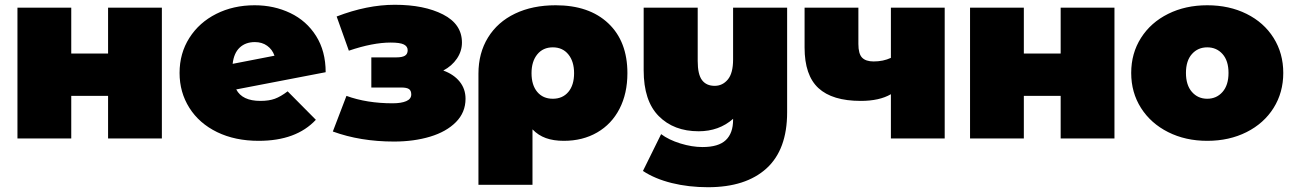

<svg xmlns="http://www.w3.org/2000/svg" viewBox="-20 -579 5404 803"><path d="M53 -547H278V-355H432V-547H657V0H432V-178H278V0H53Z M1183 -197 1301 -78Q1219 10 1062 10Q963 10 888 -26.5Q813 -63 772 -128Q731 -193 731 -274Q731 -356 772 -420.5Q813 -485 884.5 -521Q956 -557 1045 -557Q1126 -557 1194 -524.5Q1262 -492 1302 -428.5Q1342 -365 1342 -277L968 -205Q993 -157 1069 -157Q1105 -157 1129.5 -166Q1154 -175 1183 -197ZM953 -312 1128 -346Q1119 -372 1097.5 -387.5Q1076 -403 1046 -403Q1007 -403 982.5 -380Q958 -357 953 -312Z M1927 -166Q1927 -109 1887 -68.5Q1847 -28 1779 -7.5Q1711 13 1628 13Q1487 13 1372 -29L1429 -178Q1514 -147 1622 -147Q1658 -147 1679 -156Q1700 -165 1700 -184Q1700 -200 1690.5 -206.5Q1681 -213 1658 -213H1533V-339H1637Q1662 -339 1673.5 -346Q1685 -353 1685 -369Q1685 -385 1669 -393Q1653 -401 1614 -401Q1539 -401 1439 -367L1388 -510Q1515 -559 1631 -559Q1754 -559 1833 -518.5Q1912 -478 1912 -401Q1912 -365 1891 -334Q1870 -303 1834 -284Q1878 -268 1902.5 -237.5Q1927 -207 1927 -166Z M2604 -273Q2604 -188 2571 -124Q2538 -60 2477.5 -25Q2417 10 2338 10Q2295 10 2263 -1.5Q2231 -13 2207 -38V194H1981V-271Q1981 -357 2021 -422Q2061 -487 2134 -522Q2207 -557 2304 -557Q2444 -557 2524 -481.5Q2604 -406 2604 -273ZM2381 -273Q2381 -322 2357 -351.5Q2333 -381 2292 -381Q2251 -381 2227 -351.5Q2203 -322 2203 -273Q2203 -223 2227 -194.5Q2251 -166 2292 -166Q2333 -166 2357 -194.5Q2381 -223 2381 -273Z M3272 -547V-109Q3272 47 3185.5 125.5Q3099 204 2941 204Q2860 204 2789.5 186.5Q2719 169 2669 136L2745 -18Q2777 6 2825.5 21Q2874 36 2918 36Q2985 36 3015.5 7Q3046 -22 3046 -78V-82Q2987 -30 2902 -30Q2798 -30 2735 -93.5Q2672 -157 2672 -285V-547H2898V-324Q2898 -268 2916 -244Q2934 -220 2969 -220Q3002 -220 3024 -246.5Q3046 -273 3046 -330V-547Z M3931 -547V0H3706V-185Q3658 -157 3580 -157Q3461 -157 3403 -210.5Q3345 -264 3345 -380V-547H3570V-395Q3570 -354 3585.5 -338Q3601 -322 3634 -322Q3674 -322 3706 -337V-547Z M4037 -547H4262V-355H4416V-547H4641V0H4416V-178H4262V0H4037Z M4711 -274Q4711 -356 4752 -420.5Q4793 -485 4865.5 -521Q4938 -557 5029 -557Q5121 -557 5193.5 -521Q5266 -485 5306.5 -420.5Q5347 -356 5347 -274Q5347 -192 5306.5 -127.5Q5266 -63 5193.5 -26.5Q5121 10 5029 10Q4938 10 4865.5 -26.5Q4793 -63 4752 -127.5Q4711 -192 4711 -274ZM5118 -274Q5118 -325 5093 -353Q5068 -381 5029 -381Q4990 -381 4965 -353Q4940 -325 4940 -274Q4940 -223 4965 -194.5Q4990 -166 5029 -166Q5068 -166 5093 -194.5Q5118 -223 5118 -274Z"/></svg>

Font: Montserrat Alternates Black
Style: Regular
Weight: 900
Designer: Julieta Ulanovsky
Foundry: Julieta Ulanovsky
Version: Version 7.200